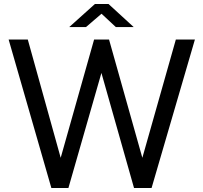

<svg xmlns="http://www.w3.org/2000/svg" viewBox="-20 -937 1014 957"><path d="M735.5 0H648L485.5 -573.5L321 0H236L23 -740H118.5L282.5 -150.5L449 -740H523.5L689.5 -150.5L856.5 -740H951.5ZM486 -868.5 408.5 -802H325L453 -917H521L646.5 -802H557.5Z"/></svg>

Font: 1883 Sans
Style: Regular
Weight: 400
Designer: 1883 Sans project is a fork of Public Sans.
Version: Version 1.009